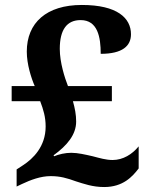

<svg xmlns="http://www.w3.org/2000/svg" viewBox="-20 -744 605 774"><path d="M400 10C476 10 514 -32 539 -65V-154C513 -122 476 -99 434 -99C407 -99 381 -107 354 -114C323 -121 294 -128 267 -128C243 -128 217 -122 198 -114L196 -118C250 -157 287 -201 287 -254C287 -282 282 -307 274 -336H431V-397H254C241 -430 221 -492 221 -547C221 -625 250 -663 305 -663C374 -663 386 -594 386 -527C474 -527 508 -559 508 -606C508 -671 453 -724 310 -724C167 -724 88 -652 88 -536C88 -485 106 -429 120 -397H27V-336H142C155 -302 164 -272 164 -234C164 -153 113 -104 73 -78L47 -61V8L68 -2C104 -19 144 -34 184 -34C223 -34 250 -26 286 -13C318 -3 353 10 400 10Z"/></svg>

Font: Noto Serif Georgian Bold
Style: Regular
Weight: 700
Designer: Monotype Design Team, Akaki Razmadze
Foundry: Google LLC
Version: Version 2.003